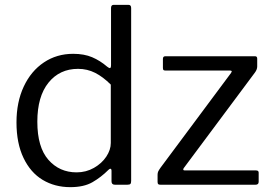

<svg xmlns="http://www.w3.org/2000/svg" viewBox="-20 -762 1120 792"><path d="M454 0Q440 0 440 -14V-57Q440 -66 435 -66Q432 -66 427 -61Q397 -31 361.5 -10.5Q326 10 270 10Q206 10 156 -20Q106 -50 77 -110.5Q48 -171 48 -257Q48 -341 78 -405Q108 -469 161 -504.5Q214 -540 282 -540Q327 -540 360 -526Q393 -512 422 -487Q430 -481 433 -481Q438 -481 438 -494V-729Q438 -742 449 -742H510Q521 -742 521 -729V-16Q521 -7 518 -3.5Q515 0 505 0ZM437 -413Q405 -445 372.5 -461.5Q340 -478 302 -478Q226 -478 180 -421Q134 -364 134 -260Q134 -155 179.5 -103Q225 -51 296 -51Q335 -51 367.5 -69.5Q400 -88 418.5 -116Q437 -144 437 -172ZM642 0Q635 0 632.5 -2.5Q630 -5 630 -12V-41Q630 -49 632.5 -54.5Q635 -60 642 -70L933 -461L936 -467Q936 -471 928 -471H663Q657 -471 654.5 -473Q652 -475 652 -482V-519Q652 -530 662 -530H1032Q1041 -530 1041 -520V-488Q1041 -475 1031 -462L739 -70Q735 -65 736 -62Q737 -59 742 -59H1036Q1047 -59 1047 -50V-12Q1047 0 1034 0Z"/></svg>

Font: Libre Franklin
Style: Regular
Weight: 400
Designer: Pablo Impallari, Rodrigo Fuenzalida
Foundry: Impallari Type
Version: Version 1.001; ttfautohint (v1.4.1)